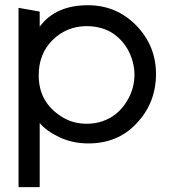

<svg xmlns="http://www.w3.org/2000/svg" viewBox="-20 -540 685 753"><path d="M591.8 -250Q591.8 -135.7 515.1 -55.7Q477.5 -15.6 430.4 3.4Q383.3 22.5 327.1 22.5Q263.7 22.5 212.2 -2.2Q160.6 -26.9 135.7 -57.6V193.8H52.7V-509.3L135.7 -494.6V-435.5Q198.2 -519.5 324.7 -519.5Q436.5 -519.5 514.2 -440.4Q591.8 -360.4 591.8 -250ZM507.3 -247.6Q507.3 -272.5 500.7 -297.1Q494.1 -321.8 482.4 -343.5Q470.7 -365.2 453.4 -383.3Q436 -401.4 415 -414.1Q394 -425.8 370.4 -431.6Q346.7 -437.5 319.8 -437.5Q242.2 -437.5 186.5 -383.3Q131.8 -329.1 131.8 -245.1Q131.8 -190.4 155 -149.7Q178.2 -108.9 226.1 -79.6Q248.5 -66.4 272 -60.5Q295.4 -54.7 320.8 -54.7Q371.6 -54.7 414.1 -79.3Q456.5 -104 482.4 -151.4Q507.3 -195.8 507.3 -247.6Z"/></svg>

Font: Kawthoolei
Style: Bold
Weight: 700
Designer: Moe Zed
Foundry: Moe Zed
Version: Version 1.000;July 10, 2024;FontCreator 14.0.0.2901 32-bit